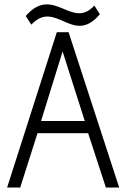

<svg xmlns="http://www.w3.org/2000/svg" viewBox="-20 -845 567 865"><path d="M517 0 289 -700H236L12 0H71L149 -245H377L457 0ZM362 -300H165L262 -613ZM405 -820C303 -708 221 -916 96 -773L121 -734C232 -851 308 -636 430 -781Z"/></svg>

Font: Advent Pro
Style: Regular
Weight: 400
Designer: Andreas Kalpakidis
Foundry: Andreas Kalpakidis
Version: Version 2.002 2008